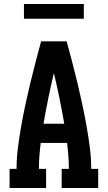

<svg xmlns="http://www.w3.org/2000/svg" viewBox="-20 -942 540 962"><path d="M28 0V-96H63Q63 -150 70 -204Q77 -258 86.5 -311.5Q96 -365 107.5 -418.5Q119 -472 131.5 -524.5Q144 -577 158 -630Q172 -683 186 -735H314Q328 -683 342 -630Q356 -577 368.5 -524.5Q381 -472 392.5 -418.5Q404 -365 413.5 -311.5Q423 -258 430 -204Q437 -150 437 -96H472V0H289V-96H325Q325 -129 322.5 -161.5Q320 -194 316 -226H184Q180 -194 177.5 -161.5Q175 -129 175 -96H211V0ZM302 -322Q291 -386 278 -449.5Q265 -513 250 -576Q235 -513 222 -449.5Q209 -386 198 -322ZM100 -848V-922H400V-848Z"/></svg>

Font: Iosevka Curly Slab
Style: Bold
Weight: 700
Monospace: yes
Designer: Belleve Invis
Foundry: Belleve Invis
Version: Version 22.1.2; ttfautohint (v1.8.4)